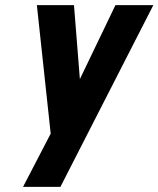

<svg xmlns="http://www.w3.org/2000/svg" viewBox="-20 -521 619 750"><path d="M70 209H216L579 -501H431L292 -212L269 -501H124L178 1Z"/></svg>

Font: Advent Pro ExtraBold
Style: Italic
Weight: 800
Italic angle: -12°
Version: Version 3.000